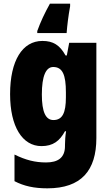

<svg xmlns="http://www.w3.org/2000/svg" viewBox="-20 -786 600 1046"><path d="M362 -752V-766H252C223 -714 201 -667 183 -617V-606H343C346 -646 352 -697 362 -752ZM211 -563C102 -563 35 -456 35 -273C35 -96 102 10 206 10C269 10 305 -18 334 -71H340C336 -49 334 -17 334 3V10C334 73 296 99 231 99C171 99 120 86 59 56V201C111 228 166 240 238 240C423 240 505 143 505 -34V-553H357L344 -484H337C306 -540 270 -563 211 -563ZM270 -421C321 -421 339 -378 339 -283V-256C339 -171 320 -132 271 -132C229 -132 208 -176 208 -271C208 -372 230 -421 270 -421Z"/></svg>

Font: Noto Sans Armenian Condensed Black
Style: Regular
Weight: 900
Width: 3
Designer: Monotype Design Team
Foundry: Monotype Imaging Inc.
Version: Version 2.008